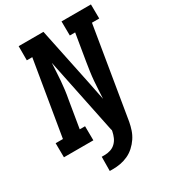

<svg xmlns="http://www.w3.org/2000/svg" viewBox="-228 -853 1066 1187"><g transform="rotate(-30 304.5 -260.0)"><path d="M199 215 200 114H222Q242 114 262.5 107.5Q283 101 298.5 86Q314 71 322.5 51.5Q331 32 335 12L337 0H335L223 -543Q221 -512 219.5 -481Q218 -450 215.5 -419Q213 -388 209 -356.5Q205 -325 199 -294L167 -101H205L206 0H-4L-5 -101H47L136 -634H97V-735H274L361 -317L386 -192Q388 -223 389.5 -254Q391 -285 393.5 -316Q396 -347 400.5 -378.5Q405 -410 410 -441L442 -634H404L403 -735H613L614 -634H562L455 12Q450 39 441 66Q432 93 416 117Q400 141 378 161Q356 181 330 193Q304 205 276.5 210Q249 215 222 215Z"/></g></svg>

Font: Iosevka HT Extended
Style: Bold Italic
Weight: 700
Width: 7
Italic angle: -9°
Monospace: yes
Designer: Belleve Invis
Foundry: Belleve Invis
Version: Version 32.3.0; ttfautohint (v1.8.4)